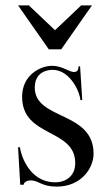

<svg xmlns="http://www.w3.org/2000/svg" viewBox="-20 -678 411 712"><path d="M184 0ZM281 -658 184 -566 87 -658H47L161 -495H207L321 -658ZM184 0ZM259 -73C259 -203 62 -167 62 -319C62 -401 131 -434 173 -434C210 -434 237 -411 254 -411C270 -411 271 -423 271 -432H277L285 -307H278C278 -330 243 -419 175 -419C161 -419 109 -415 109 -353C109 -232 327 -267 327 -108C327 -57 284 14 190 14C133 14 124 -9 94 -9C78 -9 68 -1 68 7H55L47 -132H54C55 -116 82 -2 185 -2C224 -2 259 -25 259 -73Z"/></svg>

Font: Open Baskerville 0.0.53
Style: Normal
Weight: 400
Designer: Isaac Moore, James Puckett, Rob Mientjes
Foundry: The Open Baskerville Project
Version: 0.0.53 (g939f078)